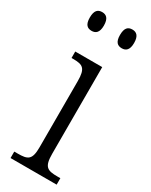

<svg xmlns="http://www.w3.org/2000/svg" viewBox="-195 -784 650 826"><g transform="rotate(30 130.0 -370.5)"><path d="M199 -648C219 -648 234 -659 234 -694C234 -730 219 -741 199 -741C178 -741 164 -730 164 -694C164 -659 178 -648 199 -648ZM49 -648C69 -648 84 -659 84 -694C84 -730 69 -741 49 -741C28 -741 14 -730 14 -694C14 -659 28 -648 49 -648ZM21 0H250V-32H236C185 -32 167 -40 167 -106V-536H33V-504H41C89 -504 106 -495 106 -431V-103C106 -39 88 -32 37 -32H21Z"/></g></svg>

Font: Noto Serif Myanmar Condensed Light
Style: Regular
Weight: 300
Width: 3
Designer: Ben Mitchell and the Monotype Design Team
Foundry: Monotype Imaging Inc.
Version: Version 2.106